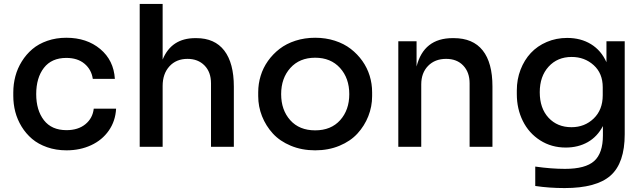

<svg xmlns="http://www.w3.org/2000/svg" viewBox="-20 -750 3291 981"><path d="M319.8 18.1Q266.1 18.1 220.7 2.2Q175.3 -13.7 143.8 -40.5Q112.3 -67.4 90.3 -103.3Q68.4 -139.2 58.1 -178.7Q47.9 -218.3 47.9 -259.8V-277.8Q47.9 -320.3 58.6 -360.6Q69.3 -400.9 91.6 -436.5Q113.8 -472.2 145.3 -499Q176.8 -525.9 221.7 -541.5Q266.6 -557.1 318.8 -557.1Q423.3 -557.1 492.2 -499.5Q561 -441.9 566.9 -347.2H454.1Q447.3 -394.5 411.9 -424.3Q376.5 -454.1 318.8 -454.1Q243.7 -454.1 204.3 -403.3Q165 -352.5 165 -269Q165 -187 204.3 -136Q243.7 -85 319.8 -85Q379.4 -85 416.5 -115.5Q453.6 -146 459 -194.8H573.2Q569.8 -131.3 535.9 -82.8Q502 -34.2 445.6 -8.1Q389.2 18.1 319.8 18.1Z M811 0H693.8V-730H811V-445.8Q856 -555.2 978 -555.2H982.9Q1077.1 -555.2 1126 -491.5Q1174.8 -427.7 1174.8 -307.1V0H1058.1V-324.2Q1058.1 -381.8 1024.9 -415.5Q991.7 -449.2 938 -449.2Q880.4 -449.2 845.7 -411.1Q811 -373 811 -311Z M1299.3 -258.8V-278.8Q1299.3 -321.8 1311.8 -362.5Q1324.2 -403.3 1349.1 -438.5Q1374 -473.6 1408.4 -500.2Q1442.9 -526.9 1489.7 -542Q1536.6 -557.1 1590.3 -557.1Q1644 -557.1 1690.9 -542Q1737.8 -526.9 1772.2 -500.2Q1806.6 -473.6 1831.5 -438.5Q1856.4 -403.3 1868.9 -362.5Q1881.3 -321.8 1881.3 -278.8V-258.8Q1881.3 -205.6 1861.8 -156.2Q1842.3 -106.9 1806.6 -67.9Q1771 -28.8 1714.8 -5.4Q1658.7 18.1 1590.3 18.1Q1522 18.1 1465.8 -5.4Q1409.7 -28.8 1374 -67.9Q1338.4 -106.9 1318.8 -156.2Q1299.3 -205.6 1299.3 -258.8ZM1764.6 -269Q1764.6 -350.6 1717.3 -402.8Q1669.9 -455.1 1590.3 -455.1Q1510.7 -455.1 1463.6 -402.8Q1416.5 -350.6 1416.5 -269Q1416.5 -188 1462.9 -136Q1509.3 -84 1590.3 -84Q1671.4 -84 1718 -136Q1764.6 -188 1764.6 -269Z M2132.3 0H2015.1V-539.1H2108.4V-410.2Q2145 -555.2 2293 -555.2H2298.3Q2396.5 -555.2 2446.3 -492.4Q2496.1 -429.7 2496.1 -308.1V0H2379.4V-324.2Q2379.4 -380.9 2346.9 -415Q2314.5 -449.2 2259.3 -449.2Q2202.1 -449.2 2167.2 -413.3Q2132.3 -377.4 2132.3 -318.8Z M2864.7 210.9Q2785.6 210.9 2714.8 200.2V101.1Q2796.9 112.8 2866.7 112.8Q2971.2 112.8 3015.9 72.8Q3060.5 32.7 3060.5 -58.1V-106Q3032.2 -51.8 2983.2 -23.9Q2934.1 3.9 2870.6 3.9Q2797.4 3.9 2739.7 -33Q2682.1 -69.8 2651.4 -131.8Q2620.6 -193.8 2620.6 -269V-288.1Q2620.6 -344.2 2639.6 -393.8Q2658.7 -443.4 2692.1 -479.2Q2725.6 -515.1 2773.7 -535.6Q2821.8 -556.2 2877.9 -556.2Q2947.8 -556.2 2999.8 -524.2Q3051.8 -492.2 3078.6 -432.1V-539.1H3171.9V-64Q3171.9 82.5 3099.9 146.7Q3027.8 210.9 2864.7 210.9ZM2899.9 -100.1Q2967.3 -100.1 3013.4 -144.5Q3059.6 -189 3059.6 -263.2V-304.2Q3059.6 -375.5 3013.2 -417.2Q2966.8 -459 2900.9 -459Q2828.1 -459 2783 -409.4Q2737.8 -359.9 2737.8 -278.8Q2737.8 -196.8 2782.7 -148.4Q2827.6 -100.1 2899.9 -100.1Z"/></svg>

Font: Sora Medium
Style: Regular
Weight: 500
Designer: Jonathan Barnbrook, Julián Moncada
Foundry: Barnbrook Fonts
Version: Version 2.000